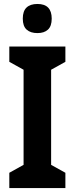

<svg xmlns="http://www.w3.org/2000/svg" viewBox="-20 -949 377 969"><path d="M310 0H27V-77L99 -117V-597L27 -637V-714H310V-637L238 -597V-117L310 -77ZM169 -929Q241 -929 241 -855Q241 -817 222 -799.5Q203 -782 169 -782Q134 -782 114.5 -799.5Q95 -817 95 -855Q95 -893 114 -911Q133 -929 169 -929Z"/></svg>

Font: Noto Sans Tamil Condensed
Style: Bold
Weight: 700
Width: 3
Designer: Jelle Bosma - Monotype Design Team
Foundry: Monotype Imaging Inc.
Version: Version 2.004; ttfautohint (v1.8.4.7-5d5b)